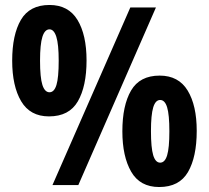

<svg xmlns="http://www.w3.org/2000/svg" viewBox="-20 -744 840 772"><path d="M177 -276Q101 -276 65 -337Q29 -398 29 -500Q29 -604 64 -664Q99 -724 179 -724Q255 -724 291.5 -664Q328 -604 328 -501Q328 -397 293 -336.5Q258 -276 177 -276ZM191 0 504 -714H607L295 0ZM179 -373Q198 -373 207 -402.5Q216 -432 216 -500Q216 -566 206.5 -596Q197 -626 179 -626Q160 -626 150.5 -596Q141 -566 141 -500Q141 -432 150.5 -402.5Q160 -373 179 -373ZM620 8Q543 8 507.5 -53.5Q472 -115 472 -216Q472 -320 507 -380Q542 -440 622 -440Q698 -440 734.5 -380Q771 -320 771 -218Q771 -113 736 -52.5Q701 8 620 8ZM624 -90Q643 -90 652 -119.5Q661 -149 661 -216Q661 -283 652 -312.5Q643 -342 624 -342Q605 -342 596 -312Q587 -282 587 -217Q587 -150 596 -120Q605 -90 624 -90Z"/></svg>

Font: Noto Sans Tamil Condensed
Style: Bold
Weight: 700
Width: 3
Designer: Jelle Bosma - Monotype Design Team
Foundry: Monotype Imaging Inc.
Version: Version 2.004; ttfautohint (v1.8.4.7-5d5b)